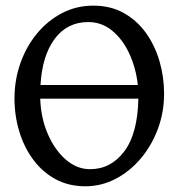

<svg xmlns="http://www.w3.org/2000/svg" viewBox="-20 -650 647 685"><path d="M565.4 -315.9Q565.4 -249.5 543.2 -189.9Q521 -130.4 481.9 -84.2Q442.9 -38.1 392.1 -11.7Q341.3 14.6 284.7 14.6Q224.6 14.6 177.7 -11Q130.9 -36.6 98.4 -80.6Q65.9 -124.5 48.8 -180.9Q31.7 -237.3 31.7 -298.8Q31.7 -365.2 53 -425Q74.2 -484.9 112.5 -531Q150.9 -577.1 201.9 -603.5Q252.9 -629.9 313 -629.9Q374.5 -629.9 421.6 -603.5Q468.8 -577.1 500.7 -532.5Q532.7 -487.8 549.1 -431.6Q565.4 -375.5 565.4 -315.9ZM123.5 -297.9Q126 -228 150.9 -171.1Q175.8 -114.3 215.1 -80.3Q254.4 -46.4 301.3 -46.4Q375.5 -46.4 423.3 -109.9Q471.2 -173.3 473.6 -297.9ZM471.7 -346.7Q465.3 -406.2 441.9 -457.5Q418.5 -508.8 380.9 -540Q343.3 -571.3 294.9 -571.3Q219.7 -571.3 175 -511.2Q130.4 -451.2 124.5 -346.7Z"/></svg>

Font: Gentium Book Plus
Style: Regular
Weight: 400
Designer: Victor Gaultney, Annie Olsen, Iska Routamaa, Becca Hirsbrunner
Foundry: SIL International
Version: Version 6.101